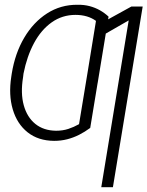

<svg xmlns="http://www.w3.org/2000/svg" viewBox="-20 -573 612 797"><path d="M212.9 -30.3Q240.2 -30.3 263.4 -37.8Q286.6 -45.4 308.1 -57.6L353 -329.6H401.9L354.5 -42Q332 -25.4 308.3 -13.4Q284.7 -1.5 259 5.1Q233.4 11.7 204.6 11.7Q138.7 11.2 94.7 -23.7Q50.8 -58.6 33 -118.9Q15.1 -179.2 26.9 -254.9L28.8 -267.6Q42.5 -352.1 80.6 -416.5Q118.7 -481 175.3 -517.3Q231.9 -553.7 301.3 -553.2Q328.6 -553.7 351.8 -547.6Q375 -541.5 394.8 -530.3Q414.6 -519 430.7 -503.9L385.3 -228L336.4 -228.5L378.4 -486.3Q361.8 -498.5 340.3 -504.9Q318.8 -511.2 293.5 -511.2Q238.3 -511.2 194.6 -480.2Q150.9 -449.2 121.3 -394.3Q91.8 -339.4 77.6 -267.6L75.7 -252Q64.9 -186 78.6 -136.2Q92.3 -86.4 126.7 -58.6Q161.1 -30.8 212.9 -30.3ZM572.3 -545.9 448.7 204.1H400.4L514.2 -488.3L397 -420.9L406.7 -480.5L525.4 -545.9Z"/></svg>

Font: Inter ExtraLight
Style: Italic
Weight: 250
Italic angle: -9.3988°
Designer: Rasmus Andersson
Foundry: rsms
Version: Version 4.001;git-66647c0bb